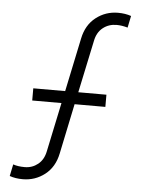

<svg xmlns="http://www.w3.org/2000/svg" viewBox="-61 -805 760 1020"><g transform="rotate(5 319.0 -294.5)"><path d="M527 -757Q566 -757 597 -746L584 -683Q553 -692 525 -692Q483 -692 452 -667.5Q421 -643 412 -597L353 -318H503V-253H339L283 15Q268 88 216.5 128Q165 168 99 168Q60 168 29 157L42 94Q67 103 104 103Q144 103 174.5 78.5Q205 54 214 8L269 -253H113V-318H283L343 -604Q358 -677 409.5 -717Q461 -757 527 -757Z"/></g></svg>

Font: Plus Jakarta Display Light
Style: Regular
Weight: 300
Designer: Gumpita Rahayu
Foundry: Tokotype Studio
Version: Version 1.000;hotconv 1.0.109;makeotfexe 2.5.65596